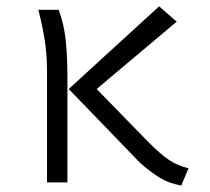

<svg xmlns="http://www.w3.org/2000/svg" viewBox="-20 -569 655 599"><path d="M476.4 -549.2 531.3 -501.5 281.5 -291.3 443.6 -125.1Q481.5 -87.2 507.9 -69.5Q534.4 -51.8 568.2 -44.1L545.6 9.7Q508.7 3.6 480 -13.6Q451.3 -30.8 416.9 -61L194.4 -291.3ZM163.1 -538.5Q180.5 -491.3 185.4 -440Q190.3 -388.7 190.3 -329.2V0H126.7V-346.7Q126.7 -397.9 119.7 -442.8Q112.8 -487.7 99.5 -538.5Z"/></svg>

Font: Fira Code Fixed Light
Style: Regular
Weight: 300
Monospace: yes
Designer: Carrois Corporate, Edenspiekermann AG, Nikita Prokopov
Foundry: Carrois Corporate, Edenspiekermann AG, Nikita Prokopov
Version: Version 5.002